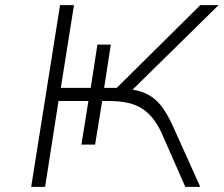

<svg xmlns="http://www.w3.org/2000/svg" viewBox="-20 -725 868 745"><path d="M101 0 213 -705H267L216 -384H332L358 -552H410L384 -384H433L757 -705H828L478 -361L467 -380Q516 -377 548.5 -361Q581 -345 604 -316Q627 -287 648 -242L757 0H699L607 -209Q578 -273 532.5 -303Q487 -333 404 -333H374L377 -336L349 -164H296L323 -333H207L155 0Z"/></svg>

Font: Nunito Sans 7pt Expanded ExtraLight
Style: Italic
Weight: 250
Width: 7
Italic angle: -9°
Designer: Vernon Adams
Foundry: Vernon Adams
Version: Version 3.101;gftools[0.9.27]